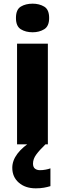

<svg xmlns="http://www.w3.org/2000/svg" viewBox="-20 -787 354 1047"><path d="M158 -767Q194 -767 221 -751Q248 -735 248 -689Q248 -644 221 -627.5Q194 -611 158 -611Q120 -611 93.5 -627.5Q67 -644 67 -689Q67 -735 93.5 -751Q120 -767 158 -767ZM241 -549V0H73V-549ZM160 105Q160 124 170.5 132.5Q181 141 198 141Q213 141 229 138Q245 135 255 131V228Q239 233 219.5 236.5Q200 240 175 240Q118 240 82.5 209Q47 178 47 128Q47 49 159 -21L228 0Q195 32 177.5 56Q160 80 160 105Z"/></svg>

Font: Noto Sans Myanmar ExtraBold
Style: Regular
Weight: 800
Designer: Monotype Design Team
Foundry: Monotype Imaging Inc.
Version: Version 2.107; ttfautohint (v1.8.4.7-5d5b)